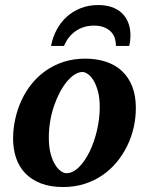

<svg xmlns="http://www.w3.org/2000/svg" viewBox="-20 -734 593 766"><path d="M377.9 -307.1Q377.9 -343.8 370.6 -370.1Q363.3 -396.5 352.8 -413.6Q342.3 -430.7 330.3 -438.7Q318.4 -446.8 309.1 -446.8Q293.9 -446.8 278.1 -436.8Q262.2 -426.8 247.3 -408.9Q232.4 -391.1 219.2 -366.5Q206.1 -341.8 196 -312.7Q186 -283.7 180.4 -251.2Q174.8 -218.8 174.8 -185.1Q174.8 -146.5 182.4 -119.4Q189.9 -92.3 200.9 -75.4Q211.9 -58.6 223.6 -50.8Q235.4 -43 244.1 -43Q270.5 -43 294.7 -66.9Q318.8 -90.8 337.4 -128.9Q356 -167 366.9 -213.9Q377.9 -260.7 377.9 -307.1ZM522 -303.2Q522 -263.7 513.2 -225.1Q504.4 -186.5 487.3 -151.6Q470.2 -116.7 445.3 -86.7Q420.4 -56.6 388.2 -34.7Q356 -12.7 316.7 -0.2Q277.3 12.2 231.9 12.2Q180.7 12.2 143.1 -2.4Q105.5 -17.1 80.8 -42.7Q56.2 -68.4 44.2 -103.8Q32.2 -139.2 32.2 -181.2Q32.2 -220.2 40.8 -259Q49.3 -297.9 65.7 -333.5Q82 -369.1 106.4 -399.4Q130.9 -429.7 162.8 -452.1Q194.8 -474.6 234.1 -487.3Q273.4 -500 319.8 -500Q365.7 -500 403.1 -487.5Q440.4 -475.1 466.8 -450.4Q493.2 -425.8 507.6 -388.9Q522 -352.1 522 -303.2ZM500.5 -591.8Q500.5 -581.5 499.3 -571Q498 -560.5 495.6 -550.8H442.4Q442.4 -590.8 418.5 -611.3Q394.5 -631.8 355.5 -631.8Q314 -631.8 282.5 -610.4Q251 -588.9 235.4 -550.8H183.6Q190.4 -586.4 206.8 -616.5Q223.1 -646.5 247.3 -668Q271.5 -689.5 303 -701.7Q334.5 -713.9 371.6 -713.9Q400.9 -713.9 424.6 -706.1Q448.2 -698.2 465.1 -682.9Q481.9 -667.5 491.2 -644.5Q500.5 -621.6 500.5 -591.8Z"/></svg>

Font: Charis SIL Eur
Style: Bold Italic
Weight: 700
Italic angle: -11°
Foundry: SIL International
Version: Version 5.000